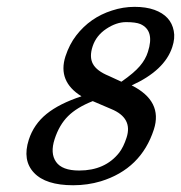

<svg xmlns="http://www.w3.org/2000/svg" viewBox="-20 -530 534 566"><path d="M253.4 -231.9Q206.5 -213.4 180.7 -187.7Q154.8 -162.1 141.1 -120.1Q127.4 -78.1 145.3 -52.7Q163.1 -27.3 213.4 -27.3Q290 -27.3 331.5 -80.1Q344.2 -96.7 353 -124Q372.1 -182.1 308.1 -208.5ZM337.9 -289.1Q375 -314.9 392.1 -335Q409.2 -355 416 -377Q436.5 -439.9 394 -459Q380.4 -464.8 351.8 -464.8Q323.2 -464.8 293.5 -445.1Q263.7 -425.3 253.2 -393.8Q242.7 -362.3 253.9 -341.6Q265.1 -320.8 300.8 -306.2ZM220.2 -246.1Q149.4 -290 172.9 -363.8Q184.6 -399.4 204.6 -425.3Q245.6 -478.5 310.1 -499Q342.8 -509.8 376.7 -509.8Q410.6 -509.8 435.1 -501Q483.9 -483.4 492.2 -439Q496.6 -417.5 487.8 -391.1Q465.3 -322.3 368.2 -278.3Q460.4 -231.9 433.6 -148.4Q396 -32.2 277.3 4.4Q238.3 16.1 195.8 16.1Q114.7 16.1 80.1 -20.8Q45.4 -57.6 64.9 -118.2Q79.6 -163.6 117.2 -194.1Q154.8 -224.6 220.2 -246.1Z"/></svg>

Font: RIT Rachana
Style: Bold Italic
Weight: 700
Designer: Hussain KH
Version: 1.4.7